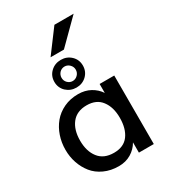

<svg xmlns="http://www.w3.org/2000/svg" viewBox="-230 -1087 1087 1216"><g transform="rotate(-30 313.0 -479.0)"><path d="M290 -554.2Q247.1 -554.2 215.8 -583Q185.5 -612.3 185.5 -655.3Q185.5 -698.7 215.8 -727.5Q246.1 -756.3 290 -756.3Q333.5 -756.3 363.8 -727.5Q394 -698.7 394 -655.3Q394 -612.3 363.8 -583Q333.5 -554.2 290 -554.2ZM289.6 -602.1Q310.5 -602.1 326.2 -617.7Q341.8 -633.3 341.8 -655.3Q341.8 -676.8 326.2 -692.4Q310.5 -708 289.6 -708Q278.8 -708 269.3 -703.9Q259.8 -699.7 252.9 -692.6Q246.1 -685.5 241.9 -675.8Q237.8 -666 237.8 -655.3Q237.8 -632.8 252.9 -617.7Q268.6 -602.1 289.6 -602.1ZM242.7 -802.7 366.7 -968.8H507.3L340.3 -802.7ZM289.1 -77.6Q360.8 -77.6 396 -125Q431.2 -172.4 431.2 -252.4Q431.2 -330.1 394.5 -377.9Q358.9 -425.3 287.6 -425.3Q215.3 -425.3 177.7 -377.4Q140.6 -330.1 140.6 -251.5Q140.6 -173.8 177.7 -126Q214.8 -77.6 289.1 -77.6ZM273.9 11.2Q215.3 11.2 168 -10.5Q120.6 -32.2 91.3 -68.8Q62 -105.5 46.6 -151.1Q31.2 -196.8 31.2 -247.1Q31.2 -300.3 47.4 -347.9Q63.5 -395.5 94.2 -432.6Q125 -469.7 171.6 -491.7Q218.3 -513.7 275.9 -513.7Q326.2 -513.7 365 -492.4Q403.8 -471.2 427.2 -435.5V-501H534.2V0H425.3V-75.2Q402.8 -35.6 363.5 -12.2Q324.2 11.2 273.9 11.2Z"/></g></svg>

Font: Ride Light
Style: Bold
Weight: 600
Version: Version 3.000